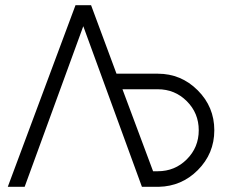

<svg xmlns="http://www.w3.org/2000/svg" viewBox="-20 -720 890 740"><path d="M331 -700H271L10 0H75L301 -619L527 0H592Q680 -2 742 -64Q806 -128 806 -218Q806 -308 742 -372Q678 -436 588 -436H429ZM452 -376H588Q654 -376 700 -330Q746 -284 746 -218Q746 -152 700 -106Q654 -60 588 -60H570Z"/></svg>

Font: Unageo
Style: Light
Weight: 300
Designer: Richard Sepsi
Foundry: Richard Sepsi
Version: Version 2.000